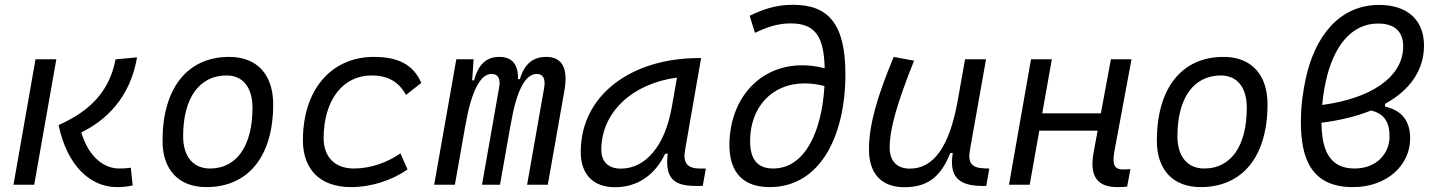

<svg xmlns="http://www.w3.org/2000/svg" viewBox="-20 -762 5899 792"><path d="M461.9 9.8C487.8 9.8 508.3 7.3 527.3 2.9L519.5 -70.3C504.9 -67.9 493.2 -66.9 471.2 -66.9C413.6 -66.9 347.2 -108.9 315.4 -215.8C416 -265.1 516.6 -357.4 545.4 -525.4L456.5 -517.1C432.6 -389.6 356 -305.7 221.7 -246.1C256.8 -77.6 353.5 9.8 461.9 9.8ZM35.6 0H121.1L212.4 -517.6H126.5Z M831.1 9.8C1004.4 9.8 1106.9 -117.2 1106.9 -331.5C1106.9 -455.1 1039.6 -527.3 925.8 -527.3C752.9 -527.3 650.4 -398.4 650.4 -181.2C650.4 -61 717.8 9.8 831.1 9.8ZM846.2 -66.9C776.9 -66.9 735.4 -116.2 735.4 -200.2C735.4 -357.4 802.2 -450.7 914.6 -450.7C982.4 -450.7 1021.5 -400.9 1021.5 -317.4C1021.5 -159.7 956.1 -66.9 846.2 -66.9Z M1440.4 -66.9C1361.8 -66.9 1315.4 -113.3 1314.9 -192.4C1315.4 -348.1 1393.6 -450.7 1512.2 -450.7C1578.1 -450.7 1623.5 -426.8 1654.8 -370.6L1717.8 -419.9C1686 -493.7 1625 -527.3 1522.5 -527.3C1345.7 -527.3 1229.5 -391.1 1229.5 -183.6C1229.5 -61 1302.2 9.8 1428.2 9.8C1513.2 9.8 1597.7 -19 1661.1 -63L1631.8 -129.4C1578.1 -91.8 1508.3 -66.9 1440.4 -66.9Z M1933.6 -517.6H1862.3L1771 0H1856.4L1899.4 -243.7V-242.7C1922.9 -380.9 1960 -457 2007.3 -457C2034.7 -457 2045.9 -437.5 2038.6 -399.4L1968.3 0H2042.5L2086.9 -251V-249C2109.4 -383.3 2145 -457 2194.3 -457C2220.7 -457 2231 -436.5 2224.6 -399.4L2154.3 0H2239.7L2308.6 -390.6C2324.2 -480.5 2298.3 -527.3 2233.9 -527.3C2179.7 -527.3 2143.6 -500 2124.5 -435.5H2116.7C2118.2 -498 2091.3 -527.3 2039.1 -527.3C1987.8 -527.3 1953.6 -498 1935.5 -430.7H1927.7Z M2517.1 10.3C2608.9 10.3 2682.1 -39.6 2723.6 -127.9H2734.4C2723.1 -32.2 2753.9 4.9 2848.1 4.9H2878.9L2891.6 -66.9H2866.7C2813 -66.9 2796.4 -92.3 2806.2 -145L2872.1 -522.5H2862.8C2584.5 -522.5 2375.5 -370.1 2375.5 -135.3C2375.5 -43 2426.8 10.3 2517.1 10.3ZM2541 -66.4C2490.2 -66.4 2460.4 -94.7 2460.4 -144C2460.4 -299.8 2589.8 -418 2772.5 -441.9L2751 -319.3C2722.2 -157.7 2641.6 -66.4 2541 -66.4Z M3154.8 9.8C3364.3 9.8 3467.3 -202.6 3467.3 -456.1C3467.3 -664.1 3396.5 -742.2 3251.5 -742.2C3175.8 -742.2 3123 -721.2 3072.3 -696.8L3094.2 -626.5C3145 -650.4 3188 -665.5 3241.7 -665.5C3344.7 -665.5 3378.9 -608.9 3381.8 -480.5C3349.6 -488.8 3318.8 -492.7 3289.6 -492.7C3110.4 -492.7 2991.2 -352.5 2988.8 -168C2987.8 -75.7 3023.9 9.8 3154.8 9.8ZM3380.9 -407.2C3370.1 -219.7 3300.8 -66.9 3168.9 -66.9C3105 -66.9 3073.7 -104.5 3074.2 -181.2C3074.2 -313 3158.2 -418 3299.3 -418C3324.7 -418 3352.5 -414.6 3380.9 -407.2Z M3710.4 10.3C3820.3 10.3 3865.7 -47.4 3900.4 -130.9H3910.2C3895.5 -40 3927.2 4.9 4031.2 4.9H4048.3L4061 -66.9L4044.4 -67.4C3987.3 -68.4 3971.2 -89.4 3981.4 -146L4047.4 -517.6H3960.9L3928.7 -336.4V-336.9C3895 -157.2 3831.1 -66.4 3733.4 -66.4C3679.7 -66.4 3649.9 -97.2 3649.9 -153.8C3649.9 -231.9 3681.6 -338.9 3750.5 -511.7L3666.5 -527.3C3598.1 -362.3 3564.5 -248 3564.5 -145C3564.5 -45.4 3616.7 10.3 3710.4 10.3Z M4142.1 0H4227.5L4267.1 -223.1H4507.8L4491.7 -136.7C4472.7 -35.2 4504.9 9.8 4589.8 9.8C4605 9.8 4617.7 9.3 4629.4 7.8L4643.1 -64.5C4632.3 -63.5 4622.6 -63 4612.8 -63C4574.2 -63 4567.4 -85.4 4577.6 -141.6L4647.5 -517.6H4562.5L4521 -294.4H4279.3L4318.8 -517.6H4232.9Z M4932.6 9.8C5106 9.8 5208.5 -117.2 5208.5 -331.5C5208.5 -455.1 5141.1 -527.3 5027.3 -527.3C4854.5 -527.3 4752 -398.4 4752 -181.2C4752 -61 4819.3 9.8 4932.6 9.8ZM4947.8 -66.9C4878.4 -66.9 4836.9 -116.2 4836.9 -200.2C4836.9 -357.4 4903.8 -450.7 5016.1 -450.7C5084 -450.7 5123 -400.9 5123 -317.4C5123 -159.7 5057.6 -66.9 4947.8 -66.9Z M5693.4 -333.5C5793 -388.7 5854 -469.2 5854 -574.2C5854 -682.1 5782.2 -741.7 5669.4 -741.7C5500 -741.7 5401.9 -605.5 5365.7 -435.5C5355 -383.3 5346.2 -330.1 5346.2 -257.8C5346.2 -112.3 5386.2 9.8 5560.5 9.8C5705.1 9.8 5796.9 -84 5796.9 -190.4C5796.9 -252.9 5772.5 -304.2 5693.4 -322.3ZM5434.1 -329.1C5437 -361.8 5441.9 -394.5 5448.7 -424.8C5478 -561 5547.9 -665 5665 -665C5720.7 -665 5768.1 -641.6 5768.1 -570.8C5768.1 -441.4 5630.4 -355 5434.1 -329.1ZM5635.7 -306.2C5694.3 -292.5 5711.9 -252.4 5711.9 -199.2C5711.9 -128.9 5658.7 -66.9 5567.9 -66.9C5467.3 -66.9 5432.1 -137.7 5431.2 -255.9C5506.8 -265.1 5576.2 -282.2 5635.7 -306.2Z"/></svg>

Font: Cascadia Code SemiLight
Style: Italic
Weight: 350
Italic angle: -10°
Monospace: yes
Designer: Aaron Bell
Foundry: Saja Typeworks
Version: Version 2404.023